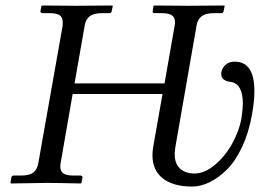

<svg xmlns="http://www.w3.org/2000/svg" viewBox="-20 -666 945 698"><path d="M537.1 -132.8 570.8 -324.2H244.1L200.2 -71.8Q199.2 -66.9 199.2 -60.1Q199.2 -43.5 210.4 -35.6Q221.7 -27.8 247.1 -27.8H272.9Q276.4 -27.8 278.3 -25.6Q280.3 -23.4 279.8 -20L275.9 -1L273.9 1Q188 -1 147.9 -1L20 1L18.1 -1L21 -20Q22.5 -27.8 29.8 -27.8H57.1Q86.9 -27.8 101.1 -38.8Q115.2 -49.8 119.1 -71.8L208 -574.2V-585.9Q208 -602.5 197 -610.4Q186 -618.2 161.1 -618.2H133.8Q130.9 -618.2 128.7 -620.4Q126.5 -622.6 127 -626L130.9 -645L132.8 -646Q219.7 -645 258.8 -645L388.2 -646L390.1 -645L386.2 -626Q384.8 -618.2 377 -618.2H351.1Q321.3 -618.2 306.6 -607.2Q292 -596.2 288.1 -574.2L251 -362.8H578.1L615.2 -574.2Q616.2 -578.1 616.2 -585.9Q616.2 -602.5 604.7 -610.4Q593.3 -618.2 567.9 -618.2H542Q533.7 -618.2 535.2 -626L538.1 -645L540 -646Q627 -645 666 -645L794.9 -646L796.9 -645L793 -626Q791.5 -618.2 784.2 -618.2H757.8Q728 -618.2 713.4 -607.2Q698.7 -596.2 694.8 -574.2L617.2 -129.9Q615.2 -112.3 615.2 -105Q615.2 -70.3 635 -52.7Q654.8 -35.2 687 -35.2Q722.7 -35.2 759.5 -65.2Q796.4 -95.2 822.8 -141.6Q849.1 -188 857.9 -236.8Q862.8 -270 862.8 -290Q862.8 -360.4 819.8 -368.2Q784.2 -371.6 784.2 -397.9Q784.2 -402.8 785.2 -404.8Q787.6 -419.4 800.5 -430.7Q813.5 -441.9 833 -441.9Q904.8 -441.9 904.8 -335Q904.8 -297.4 896 -249Q884.3 -183.1 859.9 -131.3Q835.4 -79.6 804.7 -49.3Q773.9 -19 741.7 -3.4Q709.5 12.2 678.2 12.2Q609.4 12.2 571.8 -17.6Q534.2 -47.4 534.2 -102.1Q534.2 -116.2 537.1 -132.8Z"/></svg>

Font: Common Serif SemiBold
Style: Italic
Weight: 600
Italic angle: -12°
Designer: Philipp H. Poll, Khaled Hosny
Foundry: Stefan Peev, Context Ltd.
Version: Version 1.026